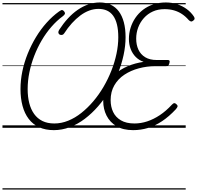

<svg xmlns="http://www.w3.org/2000/svg" viewBox="-20 -1035 1596 1555"><path d="M416 19Q348 19 297 -4.5Q246 -28 212.5 -72Q179 -116 162.5 -177.5Q146 -239 146 -313Q146 -385 161 -457.5Q176 -530 204.5 -600.5Q233 -671 271.5 -734.5Q310 -798 357.5 -851Q405 -904 458 -942Q477 -956 485 -953.5Q493 -951 500 -942Q508 -932 505.5 -923Q503 -914 488 -903Q440 -868 396.5 -818Q353 -768 318 -708.5Q283 -649 257.5 -583Q232 -517 218 -449Q204 -381 204 -313Q204 -251 217 -200Q230 -149 256.5 -112Q283 -75 323.5 -55Q364 -35 420 -35Q477 -35 532.5 -57.5Q588 -80 639 -120.5Q690 -161 735.5 -214.5Q781 -268 818 -331Q855 -394 882 -462.5Q909 -531 923.5 -600Q938 -669 938 -733Q938 -792 927.5 -835.5Q917 -879 896.5 -907.5Q876 -936 846 -949.5Q816 -963 777 -963Q740 -963 703 -949.5Q666 -936 630.5 -909.5Q595 -883 562 -846.5Q529 -810 500 -765Q493 -754 482.5 -752Q472 -750 461 -756Q453 -763 452.5 -772Q452 -781 459 -793Q492 -844 529.5 -885Q567 -926 609 -955Q651 -984 696 -999.5Q741 -1015 789 -1015Q838 -1015 877 -996.5Q916 -978 942.5 -942.5Q969 -907 983 -854.5Q997 -802 997 -734Q997 -664 981 -589.5Q965 -515 935.5 -441Q906 -367 865.5 -299.5Q825 -232 774.5 -174Q724 -116 666.5 -72.5Q609 -29 545.5 -5Q482 19 416 19ZM1058 19Q977 19 923.5 -13Q870 -45 843 -98.5Q816 -152 816 -217Q816 -285 840.5 -339Q865 -393 909.5 -433Q954 -473 1013.5 -498.5Q1073 -524 1143 -534Q1106 -547 1079.5 -573.5Q1053 -600 1038.5 -637.5Q1024 -675 1024 -719Q1024 -766 1037.5 -809.5Q1051 -853 1076.5 -890.5Q1102 -928 1138.5 -956Q1175 -984 1221.5 -999.5Q1268 -1015 1323 -1015Q1372 -1015 1414.5 -1001Q1457 -987 1491.5 -962Q1526 -937 1549 -903Q1556 -893 1556 -884.5Q1556 -876 1544 -867Q1534 -859 1525.5 -861.5Q1517 -864 1508 -873Q1483 -902 1453.5 -921.5Q1424 -941 1389 -951Q1354 -961 1313 -961Q1260 -961 1218 -942Q1176 -923 1145.5 -889Q1115 -855 1099 -812Q1083 -769 1083 -722Q1083 -672 1101 -633Q1119 -594 1156 -571.5Q1193 -549 1249 -549H1340Q1350 -549 1353 -543Q1356 -537 1352 -524Q1349 -510 1342 -504.5Q1335 -499 1326 -499H1238Q1169 -499 1104 -481.5Q1039 -464 987.5 -430Q936 -396 906 -344Q876 -292 876 -224Q876 -171 896 -128.5Q916 -86 959 -60.5Q1002 -35 1069 -35Q1121 -35 1172.5 -52Q1224 -69 1274.5 -102.5Q1325 -136 1372 -187Q1383 -199 1391.5 -199.5Q1400 -200 1410 -190Q1420 -181 1418 -172.5Q1416 -164 1404 -150Q1349 -91 1292.5 -53.5Q1236 -16 1178 1.5Q1120 19 1058 19ZM0 490H1484V500H0ZM0 -20H1484V0H0ZM0 -505H1484V-500H0ZM0 -1010H1484V-1000H0Z"/></svg>

Font: Playwrite BE VLG Guides
Style: Regular
Weight: 400
Designer: Veronika Burian, José Scaglione
Foundry: TypeTogether
Version: Version 1.003